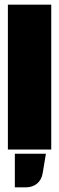

<svg xmlns="http://www.w3.org/2000/svg" viewBox="-20 -645 255 828"><path d="M201 0V-625H14V0ZM164 102 178 18H44V163H91C130 163 158 140 164 102Z"/></svg>

Font: Blinker Headline
Style: Regular
Weight: 900
Width: 4
Designer: Juergen Huber
Foundry: supertype
Version: Version 1.015;PS 1.15;hotconv 1.0.88;makeotf.lib2.5.647800